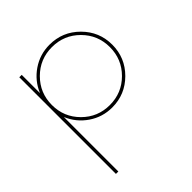

<svg xmlns="http://www.w3.org/2000/svg" viewBox="-212 -667 1124 1124"><g transform="rotate(-45 350.0 -105.0)"><path d="M370 -510Q477.5 -510 553.8 -433.8Q630 -357.5 630 -250Q630 -142.5 553.8 -66.2Q477.5 10 370 10Q290 10 225 -34.4Q160 -78.8 130 -151.2V300H110V-500H130V-348.8Q160 -421.2 225 -465.6Q290 -510 370 -510ZM200 -80Q270 -10 370 -10Q470 -10 540 -80Q610 -150 610 -250Q610 -350 540 -420Q470 -490 370 -490Q270 -490 200 -420Q130 -350 130 -250Q130 -150 200 -80Z"/></g></svg>

Font: Now Thin
Style: Regular
Weight: 250
Designer: Alfredo Marco Pradil
Foundry: Alfredo Marco Pradil
Version: Version 1.002;PS 001.002;hotconv 1.0.88;makeotf.lib2.5.64775